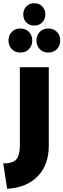

<svg xmlns="http://www.w3.org/2000/svg" viewBox="-40 -928 390 1180"><path d="M170.9 -908.2Q200.2 -908.2 219.5 -888.7Q238.8 -869.1 238.8 -839.8Q238.8 -809.6 219.5 -790.3Q200.2 -771 170.9 -771Q140.6 -771 121.8 -790Q103 -809.1 103 -839.8Q103 -869.1 122.1 -888.7Q141.1 -908.2 170.9 -908.2ZM85 -752.9Q117.2 -752.9 137.7 -732.2Q158.2 -711.4 158.2 -679.2Q158.2 -647 137.7 -626Q117.2 -605 85 -605Q53.2 -605 32.7 -626Q12.2 -647 12.2 -679.2Q12.2 -711.4 32.7 -732.2Q53.2 -752.9 85 -752.9ZM256.8 -752.9Q289.1 -752.9 309.6 -732.2Q330.1 -711.4 330.1 -679.2Q330.1 -647 309.6 -626Q289.1 -605 256.8 -605Q225.1 -605 204.6 -626Q184.1 -647 184.1 -679.2Q184.1 -711.4 204.6 -732.2Q225.1 -752.9 256.8 -752.9ZM3.9 231.9 -20 76.2Q35.6 77.1 58.8 52.7Q82 28.3 82 -32.2V-515.1H259.8V-32.2Q259.8 85.9 191.2 156Q122.6 226.1 3.9 231.9Z"/></svg>

Font: Montserrat-Arabic
Style: Bold
Weight: 700
Designer: Mohamed Gaber
Foundry: Kief Type Foundry
Version: Version 5.008;PS 005.008;hotconv 1.0.88;makeotf.lib2.5.64775